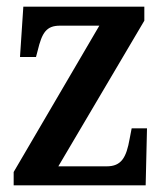

<svg xmlns="http://www.w3.org/2000/svg" viewBox="-20 -556 493 576"><path d="M21 0H417L421 -171H375L369 -140C359 -83 344 -57 300 -57H155L413 -494V-536H50L40 -385H88L93 -404C106 -458 119 -479 160 -479H278L21 -40Z"/></svg>

Font: Noto Serif Armenian Condensed SemiBold
Style: Regular
Weight: 600
Width: 3
Designer: Monotype Design Team
Foundry: Monotype Imaging Inc.
Version: Version 2.008